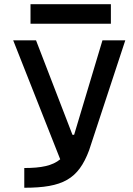

<svg xmlns="http://www.w3.org/2000/svg" viewBox="-20 -883 626 903"><path d="M94.2 0C275.4 0 348.1 -40.5 398.9 -175.8L569.3 -693.4H461.9L328.6 -249H320.8L149.4 -693.4H42L263.2 -133.8C226.6 -103.5 174.3 -92.8 94.2 -92.8ZM123.5 -771.5H501.5V-863.3H123.5Z"/></svg>

Font: Cascadia Mono NF
Style: Regular
Weight: 400
Monospace: yes
Designer: Aaron Bell
Foundry: Saja Typeworks
Version: Version 2404.023